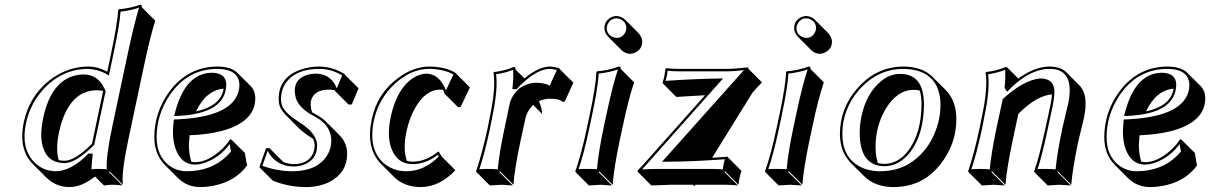

<svg xmlns="http://www.w3.org/2000/svg" viewBox="-20 -718 5073 805"><path d="M365.7 -115.2 412.1 -335Q412.1 -335 411.6 -335.9V-336.9Q399.9 -339.4 386.2 -339.4Q289.1 -339.4 244.6 -223.1Q234.4 -195.8 227.5 -164.6Q212.4 -91.8 226.1 -46.9Q238.3 -43.9 251 -43.9Q295.4 -44.9 365.7 -115.2ZM378.4 22Q322.8 66.4 270.5 66.4Q214.4 65.4 175.8 27.8L119.1 -28.8Q60.5 -87.4 76.7 -189Q78.1 -196.3 79.1 -203.1Q104.5 -321.8 198.2 -389.2Q268.1 -438.5 350.1 -439Q389.2 -439 424.8 -419.9Q427.7 -418 429.7 -417L443.4 -481.9Q473.1 -623.5 475.6 -675.8L478 -679.2Q525.9 -683.1 567.4 -698.2Q571.3 -697.8 573.2 -696.3Q575.2 -692.9 574.2 -688L630.9 -631.3Q609.4 -563 584 -443.4L518.6 -135.3Q487.8 9.3 495.6 56.6L439 0L436.5 2.9L493.2 59.6Q474.1 56.6 449.2 56.6Q438.5 56.6 416 59.6ZM357.4 -61.5Q357.9 -63.5 357.4 -64H354.5ZM347.7 -70.8 350.6 -74.2 369.1 -73.7 367.7 -62.5Q365.2 -41.5 363.3 -7.8Q380.9 -10.3 392.6 -9.8Q410.6 -9.8 427.7 -8.3Q423.8 -61.5 452.1 -193.8L517.6 -502Q543 -620.1 563 -686Q525.9 -673.3 485.4 -669.4Q481.9 -614.3 453.1 -480L436.5 -400.9L424.3 -408.7Q392.6 -426.3 350.1 -429.2Q239.3 -429.2 160.2 -341.8Q106 -281.2 88.9 -200.7Q66.9 -98.1 123 -38.6Q150.4 -10.7 187 -2.9Q200.7 -0.5 213.9 0Q278.3 -1 347.7 -70.8ZM375 -110.4 372.6 -108.4Q298.3 -34.7 251 -34.2Q180.2 -34.2 159.7 -102.1Q152.8 -125.5 152.8 -153.3Q153.3 -185.5 161.1 -223.1Q194.3 -379.4 298.8 -402.3Q314.5 -405.8 329.6 -405.8Q390.1 -405.8 417.5 -347.7Q419.4 -342.8 421.4 -338.9L422.9 -335.9Z M774.9 -150.9Q772.5 -123 772 -109.4Q772.5 -68.8 782.2 -40Q790.5 -38.1 798.8 -38.1Q849.1 -38.1 904.8 -87.4Q930.2 -110.4 944.3 -133.8L950.2 -132.8L1006.8 -76.7Q1007.8 -72.8 1009.3 -61.5Q1013.2 -33.2 1016.6 -25.4Q966.3 44.9 868.2 62Q843.8 66.4 818.4 66.4Q764.2 65.4 727.5 29.8L670.9 -26.9Q627 -71.8 627 -142.6Q627 -246.1 689 -332.5Q767.1 -438.5 892.1 -439Q948.7 -438.5 974.6 -413.1L1031.2 -356.9Q1050.3 -336.9 1050.3 -305.7Q1050.3 -217.8 938 -177.7Q872.6 -154.8 774.9 -150.9ZM802.2 -251Q906.2 -273.9 917.5 -346.2Q843.3 -339.4 802.2 -251ZM708 -208.5 709 -217.3H717.8Q945.8 -226.6 979 -330.1Q983.9 -345.7 983.9 -362.3Q981.4 -428.2 892.1 -429.2Q766.1 -429.2 691.4 -318.8Q636.7 -237.3 636.7 -142.6Q636.7 -62.5 691.4 -22.5Q722.7 -0.5 761.7 0Q865.7 0 931.6 -64.5Q941.4 -74.2 948.7 -83.5Q945.8 -94.2 942.9 -113.8Q902.3 -58.6 840.3 -36.1Q817.9 -28.3 798.8 -27.8Q740.7 -27.8 716.8 -92.3Q705.1 -124.5 705.1 -166Q705.1 -178.7 708 -208.5ZM928.7 -363.8Q927.2 -241.2 723.6 -231.9L710 -231.4L713.4 -244.6Q754.4 -404.3 858.9 -412.6Q864.7 -413.1 869.1 -413.1Q927.7 -411.6 928.7 -363.8Z M1095.2 -96.2 1109.4 -97.2 1166 -40.5Q1166 -40.5 1166 -39.6Q1189 -30.3 1211.4 -29.8Q1269.5 -29.8 1291 -71.8Q1299.3 -88.9 1299.3 -108.4Q1298.8 -122.6 1293 -135.7Q1291.5 -136.7 1290.5 -137.2Q1252.4 -161.6 1234.4 -179.2L1178.2 -235.8Q1163.6 -251 1156.2 -265.1Q1148.4 -281.7 1148.4 -303.2Q1148.4 -395 1242.7 -426.8Q1278.3 -439 1318.8 -439Q1374.5 -438.5 1425.3 -407.2L1426.8 -403.8L1483.4 -347.7L1455.1 -280.3L1441.9 -279.3L1385.3 -335.9Q1384.8 -337.4 1384.3 -339.4Q1372.1 -342.3 1359.9 -342.3Q1300.3 -342.3 1285.6 -301.3Q1282.2 -291 1282.7 -280.3Q1283.2 -261.7 1288.6 -247.1Q1295.9 -243.2 1303.2 -238.8Q1329.1 -225.1 1345.7 -209L1402.3 -152.3Q1435.5 -118.7 1435.5 -73.7Q1435.5 4.4 1364.7 43Q1320.8 66.4 1261.2 66.4Q1190.4 65.9 1124 39.6L1067.4 -17.1ZM1102.5 -86.4 1080.1 -22.9Q1142.1 -0.5 1204.6 0Q1309.1 0 1351.1 -65.4Q1369.1 -94.7 1369.1 -129.9Q1367.7 -193.8 1298.8 -230Q1231 -264.6 1219.2 -311Q1216.3 -323.7 1215.8 -336.9Q1215.8 -390.6 1272.5 -405.3Q1287.6 -409.2 1303.2 -409.2Q1362.3 -409.2 1388.2 -356.4Q1390.6 -351.6 1392.1 -347.7L1414.6 -401.9Q1368.7 -429.2 1318.8 -429.2Q1226.1 -429.2 1183.1 -377Q1158.7 -346.2 1158.2 -303.2Q1158.7 -282.7 1165 -269.5Q1180.7 -239.3 1239.3 -202.6Q1308.6 -158.2 1309.6 -108.4Q1309.6 -45.9 1249.5 -25.9Q1231 -20 1211.4 -20Q1154.8 -20 1119.6 -59.6Q1108.4 -72.3 1102.5 -86.4Z M1825.2 -342.3Q1765.1 -342.3 1721.2 -266.6Q1696.3 -223.1 1684.1 -166.5Q1668.5 -92.3 1686 -43.5Q1698.2 -40.5 1710.4 -40Q1766.6 -41 1816.4 -82H1819.8L1832.5 -61L1889.2 -4.4Q1823.2 66.4 1742.2 66.4Q1674.8 65.4 1633.3 24.9L1576.7 -31.7Q1513.2 -97.2 1538.6 -217.8Q1562.5 -330.1 1655.3 -395.5Q1717.3 -438.5 1778.8 -439Q1849.6 -438.5 1891.6 -411.1L1893.6 -408.2L1950.2 -351.6L1911.1 -269.5L1900.4 -268.6L1843.8 -325.2Q1840.8 -334 1837.9 -341.3Q1831.1 -342.3 1825.2 -342.3ZM1768.6 -409.2Q1823.2 -407.7 1849.6 -338.9L1881.3 -405.8Q1839.8 -428.7 1778.8 -429.2Q1702.1 -429.2 1632.3 -363.8Q1567.4 -302.2 1548.3 -215.8Q1522 -93.3 1588.4 -34.2Q1614.7 -11.7 1649.9 -3.4Q1667.5 0 1685.5 0Q1760.3 -1 1819.8 -62.5L1815.9 -68.8Q1765.6 -30.3 1710.4 -29.8Q1646.5 -29.8 1621.6 -93.8Q1610.4 -123 1610.4 -159.7Q1610.8 -190.4 1617.7 -225.1Q1642.6 -343.8 1710 -389.6Q1738.8 -408.7 1768.6 -409.2Z M2215.3 -278.3Q2194.8 -258.8 2184.6 -229L2161.6 -123.5Q2137.2 -8.8 2132.8 56.6L2076.2 0L2073.2 2.9L2129.9 59.6Q2127.9 59.6 2083 56.6Q2083 56.6 2033.7 59.6L1977.1 2.9L1976.1 0Q2000.5 -70.3 2024.4 -180.2L2035.2 -234.9Q2059.1 -349.6 2049.3 -413.1L2051.3 -416Q2093.3 -420.4 2133.3 -437Q2138.2 -436.5 2139.6 -435.5Q2141.1 -432.1 2141.1 -426.8L2178.7 -389.6Q2239.3 -438.5 2284.7 -439Q2303.2 -438.5 2324.2 -432.1L2327.1 -428.2L2383.8 -371.6L2348.1 -292.5L2339.8 -290.5Q2323.7 -304.7 2284.7 -304.2Q2262.2 -303.7 2239.7 -293.9Q2253.9 -259.8 2252.4 -240.7ZM2128.4 -344.2 2129.4 -355Q2133.3 -394 2131.3 -425.3Q2095.7 -411.6 2060.1 -406.7Q2067.9 -341.8 2044.9 -232.9L2034.2 -178.2Q2011.7 -73.7 1989.7 -8.3Q2007.3 -9.8 2026.4 -9.8Q2049.3 -9.8 2066.9 -7.8Q2072.3 -71.8 2095.7 -182.1L2118.2 -288.6V-289.1Q2130.9 -325.2 2155.8 -345.7Q2189.5 -370.6 2228 -371.1Q2267.1 -370.6 2284.7 -358.4L2314.5 -424.3Q2299.8 -428.7 2284.7 -429.2Q2237.3 -429.2 2172.9 -371.1Q2159.2 -358.9 2148.9 -347.2L2146 -343.8Z M2452.1 -234.9Q2479 -362.3 2480.5 -416L2482.9 -418.9Q2531.2 -422.9 2575.2 -439Q2579.1 -438.5 2581.1 -437Q2583 -433.6 2582.5 -429.2L2638.7 -372.6Q2614.3 -300.3 2592.3 -194.3L2577.1 -123.5Q2554.2 -14.2 2548.8 56.6L2492.2 0L2489.3 2.9L2545.9 59.6Q2543.9 59.6 2498.5 56.6Q2498.5 56.6 2449.2 59.6L2392.6 2.9L2392.1 0Q2417 -68.8 2440.4 -180.2ZM2514.2 -600.1Q2514.2 -630.4 2542.5 -645.5Q2553.7 -650.9 2564.9 -650.9Q2585.4 -649.9 2600.6 -635.7L2657.2 -579.1Q2671.9 -563 2672.9 -543.5Q2672.9 -513.2 2644 -498Q2632.8 -492.7 2621.6 -492.2Q2601.1 -493.2 2585.9 -507.8L2529.3 -564.5Q2514.6 -580.6 2514.2 -600.1ZM2523.9 -600.1Q2523.9 -574.7 2548.8 -563Q2557.6 -559.1 2564.9 -559.1Q2590.3 -559.1 2602.1 -583.5Q2606 -592.3 2606 -600.1Q2606 -625.5 2581.5 -637.2Q2572.8 -641.1 2564.9 -641.1Q2539.6 -641.1 2527.8 -616.2Q2523.9 -607.9 2523.9 -600.1ZM2461.9 -232.9 2450.2 -177.7Q2427.7 -71.8 2405.8 -8.8Q2422.4 -10.3 2441.9 -9.8Q2465.8 -9.8 2482.9 -8.3Q2488.8 -77.6 2510.7 -182.1L2525.9 -252.9Q2548.3 -358.4 2570.8 -426.8Q2531.7 -413.6 2490.2 -409.7Q2487.3 -353.5 2461.9 -232.9Z M2936 -318.8Q2815.9 -311.5 2815.4 -311.5L2759.3 -368.2L2757.8 -371.1Q2763.2 -386.7 2766.1 -401.9Q2766.6 -405.3 2770 -429.2L2772.5 -432.1Q2794.9 -429.2 2828.1 -429.2H3032.2Q3052.7 -429.2 3100.1 -434.1Q3112.3 -435.5 3114.3 -435.1Q3116.7 -434.6 3117.2 -434.1Q3118.2 -431.6 3118.2 -429.2L3174.8 -372.6Q3165 -363.3 3135.7 -330.6L2965.8 -56.6L3030.8 -61L3032.2 -58.1L3088.9 -1.5Q3083.5 14.6 3080.1 29.8Q3079.6 31.7 3076.2 56.6L3020 0L3017.1 2.9L3073.7 59.6Q3051.3 56.6 3018.6 56.6H2895.5L2891.6 63L2884.8 56.6H2792.5L2710.9 59.6L2654.3 2.9L2652.3 -1.5Q2661.1 -10.3 2680.7 -32.2ZM2778.3 -40H2755.9L3071.8 -393.6Q3092.3 -416 3099.1 -423.8Q3052.7 -418.9 3032.2 -418.9H2828.1Q2800.3 -418.9 2779.3 -421.4Q2777.3 -405.3 2775.9 -399.9Q2773.9 -390.6 2770.5 -378.9Q2888.2 -387.2 2989.3 -388.7L3011.7 -389.2L2688 -25.4Q2673.8 -9.8 2672.4 -7.8Q2714.4 -9.8 2735.8 -9.8H2961.9Q2989.7 -9.8 3010.7 -7.8Q3012.7 -24.4 3013.7 -29.3Q3015.6 -38.6 3019 -50.3Q2886.7 -40.5 2778.3 -40Z M3247.6 -234.9Q3274.4 -362.3 3275.9 -416L3278.3 -418.9Q3326.7 -422.9 3370.6 -439Q3374.5 -438.5 3376.5 -437Q3378.4 -433.6 3377.9 -429.2L3434.1 -372.6Q3409.7 -300.3 3387.7 -194.3L3372.6 -123.5Q3349.6 -14.2 3344.2 56.6L3287.6 0L3284.7 2.9L3341.3 59.6Q3339.4 59.6 3293.9 56.6Q3293.9 56.6 3244.6 59.6L3188 2.9L3187.5 0Q3212.4 -68.8 3235.8 -180.2ZM3309.6 -600.1Q3309.6 -630.4 3337.9 -645.5Q3349.1 -650.9 3360.4 -650.9Q3380.9 -649.9 3396 -635.7L3452.6 -579.1Q3467.3 -563 3468.3 -543.5Q3468.3 -513.2 3439.5 -498Q3428.2 -492.7 3417 -492.2Q3396.5 -493.2 3381.3 -507.8L3324.7 -564.5Q3310.1 -580.6 3309.6 -600.1ZM3319.3 -600.1Q3319.3 -574.7 3344.2 -563Q3353 -559.1 3360.4 -559.1Q3385.7 -559.1 3397.5 -583.5Q3401.4 -592.3 3401.4 -600.1Q3401.4 -625.5 3377 -637.2Q3368.2 -641.1 3360.4 -641.1Q3335 -641.1 3323.2 -616.2Q3319.3 -607.9 3319.3 -600.1ZM3257.3 -232.9 3245.6 -177.7Q3223.1 -71.8 3201.2 -8.8Q3217.8 -10.3 3237.3 -9.8Q3261.2 -9.8 3278.3 -8.3Q3284.2 -77.6 3306.2 -182.1L3321.3 -252.9Q3343.8 -358.4 3366.2 -426.8Q3327.1 -413.6 3285.6 -409.7Q3282.7 -353.5 3257.3 -232.9Z M3573.2 -346.2Q3647.5 -432.1 3752.9 -438.5Q3760.7 -439 3767.6 -439Q3846.7 -438.5 3889.6 -396L3946.3 -339.4Q3989.7 -294.9 3989.7 -217.8Q3989.7 -113.3 3921.4 -27.3Q3897 2.9 3868.7 23.4Q3809.1 65.9 3726.6 66.4Q3648.9 65.9 3603.5 21L3546.9 -35.2Q3502 -81.5 3501.5 -155.8Q3502 -263.7 3573.2 -346.2ZM3810.5 -341.3Q3740.7 -341.3 3691.9 -258.8Q3668.5 -218.8 3658.2 -171.4Q3650.9 -136.7 3650.9 -103.5Q3651.4 -62 3660.6 -34.2Q3673.8 -31.2 3688 -30.8Q3744.6 -31.7 3785.6 -83Q3843.3 -157.2 3843.8 -282.7Q3843.3 -315.4 3836.4 -338.4Q3824.2 -341.3 3810.5 -341.3ZM3753.9 -408.2Q3845.7 -408.2 3853 -300.3Q3853.5 -291 3854 -282.7Q3853.5 -152.3 3793.5 -76.7Q3748.5 -21.5 3688 -21Q3585 -22.5 3584.5 -160.2Q3584.5 -195.3 3591.8 -230Q3612.3 -327.1 3673.8 -377.4Q3710.9 -408.2 3753.9 -408.2ZM3580.6 -339.8Q3511.7 -259.3 3511.7 -155.8Q3511.7 -62 3581.1 -21.5Q3618.7 -0.5 3669.9 0Q3750 -0.5 3806.2 -41Q3884.3 -97.7 3912.6 -199.7Q3922.9 -238.3 3923.3 -274.4Q3923.3 -392.1 3828.6 -420.9Q3800.8 -428.7 3767.6 -429.2Q3663.1 -429.2 3586.4 -346.2Q3583 -342.8 3580.6 -339.8Z M4500.5 -123.5Q4476.1 -6.3 4471.7 56.6L4415 0L4413.1 2.9L4469.7 59.6Q4467.8 59.6 4421.9 56.6Q4421.9 56.6 4372.6 59.6L4315.9 2.9V0Q4336.4 -56.2 4363.3 -180.2L4384.3 -277.8Q4389.6 -304.2 4390.6 -322.3Q4327.1 -316.9 4255.4 -246.1Q4252 -242.7 4249.5 -240.2L4224.6 -123.5Q4200.2 -6.8 4195.8 56.6L4139.2 0L4136.2 2.9L4192.9 59.6Q4190.9 59.6 4145.5 56.6L4096.7 59.6L4040 2.9L4039.1 0Q4063.5 -70.3 4086.9 -180.2L4098.1 -234.9Q4122.1 -349.1 4112.3 -413.1L4114.3 -416Q4156.2 -420.4 4196.3 -437Q4201.2 -436.5 4202.6 -435.5L4249.5 -388.7Q4317.4 -438.5 4380.4 -439Q4427.2 -438.5 4450.7 -415L4507.3 -358.4Q4544.4 -319.3 4524.9 -224.6Q4521.5 -208.5 4512.7 -173.8Q4503.9 -139.2 4500.5 -123.5ZM4204.6 -349.6 4202.1 -352.1 4204.1 -349.1ZM4434.6 -182.1Q4438 -198.2 4446.5 -232.9Q4455.1 -267.6 4458.5 -283.2Q4484.4 -409.7 4406.7 -426.8Q4394 -429.2 4380.4 -429.2Q4305.7 -429.2 4227.5 -357.9Q4218.8 -349.6 4211.4 -341.8L4202.6 -333L4191.9 -349.6L4192.4 -353Q4196.3 -392.6 4194.3 -425.3Q4158.7 -411.6 4123 -406.7Q4130.9 -341.8 4107.9 -232.9L4097.2 -178.2Q4074.7 -73.7 4052.7 -8.3Q4070.3 -9.8 4089.4 -9.8Q4112.3 -9.8 4129.9 -7.8Q4134.8 -69.8 4158.2 -182.1L4184.1 -301.8L4186 -304.2Q4271.5 -382.3 4341.3 -389.2Q4400.4 -389.2 4400.9 -333Q4400.9 -331.5 4400.9 -331.1Q4400.4 -309.1 4394 -275.9L4373 -177.7Q4347.7 -59.6 4330.1 -8.8Q4348.1 -10.3 4365.2 -9.8Q4387.2 -9.8 4405.8 -7.8Q4411.1 -69.8 4434.6 -182.1Z M4757.8 -150.9Q4755.4 -123 4754.9 -109.4Q4755.4 -68.8 4765.1 -40Q4773.4 -38.1 4781.7 -38.1Q4832 -38.1 4887.7 -87.4Q4913.1 -110.4 4927.2 -133.8L4933.1 -132.8L4989.7 -76.7Q4990.7 -72.8 4992.2 -61.5Q4996.1 -33.2 4999.5 -25.4Q4949.2 44.9 4851.1 62Q4826.7 66.4 4801.3 66.4Q4747.1 65.4 4710.4 29.8L4653.8 -26.9Q4609.9 -71.8 4609.9 -142.6Q4609.9 -246.1 4671.9 -332.5Q4750 -438.5 4875 -439Q4931.6 -438.5 4957.5 -413.1L5014.2 -356.9Q5033.2 -336.9 5033.2 -305.7Q5033.2 -217.8 4920.9 -177.7Q4855.5 -154.8 4757.8 -150.9ZM4785.2 -251Q4889.2 -273.9 4900.4 -346.2Q4826.2 -339.4 4785.2 -251ZM4690.9 -208.5 4691.9 -217.3H4700.7Q4928.7 -226.6 4961.9 -330.1Q4966.8 -345.7 4966.8 -362.3Q4964.4 -428.2 4875 -429.2Q4749 -429.2 4674.3 -318.8Q4619.6 -237.3 4619.6 -142.6Q4619.6 -62.5 4674.3 -22.5Q4705.6 -0.5 4744.6 0Q4848.6 0 4914.6 -64.5Q4924.3 -74.2 4931.6 -83.5Q4928.7 -94.2 4925.8 -113.8Q4885.3 -58.6 4823.2 -36.1Q4800.8 -28.3 4781.7 -27.8Q4723.6 -27.8 4699.7 -92.3Q4688 -124.5 4688 -166Q4688 -178.7 4690.9 -208.5ZM4911.6 -363.8Q4910.2 -241.2 4706.5 -231.9L4692.9 -231.4L4696.3 -244.6Q4737.3 -404.3 4841.8 -412.6Q4847.7 -413.1 4852.1 -413.1Q4910.6 -411.6 4911.6 -363.8Z"/></svg>

Font: Linux Biolinum Shadow O
Style: Italic
Weight: 400
Italic angle: -12°
Designer: Philipp H. Poll
Foundry: Philipp H. Poll
Version: Version 0.6.2